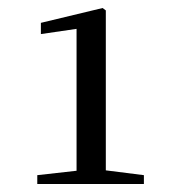

<svg xmlns="http://www.w3.org/2000/svg" viewBox="-20 -925 431 479"><path d="M171 -466H339V-488L244 -500V-899L236 -905L82 -868V-840L171 -853V-499L73 -488V-466Z"/></svg>

Font: Source Han Serif SC Medium
Style: Regular
Weight: 500
Designer: Ryoko NISHIZUKA 西塚涼子 (kana & ideographs); Frank Grießhammer (Latin, Greek & Cyrillic); Wenlong ZHANG 张文龙 (bopomofo); San
Foundry: Adobe
Version: Version 2.003;hotconv 1.1.1;makeotfexe 2.6.0